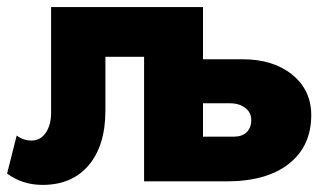

<svg xmlns="http://www.w3.org/2000/svg" viewBox="-34 -511 913 541"><path d="M86 10Q29 10 -14 -22L13 -129Q32 -115 55 -115Q80 -115 95 -137Q110 -159 110 -194V-491H538V-344H650Q736 -344 789.5 -300.5Q843 -257 843 -187Q843 -99 780 -49.5Q717 0 605 0H372V-351H263V-200Q263 -101 216 -45.5Q169 10 86 10ZM614 -220H538V-126H626Q648 -126 661 -138.5Q674 -151 674 -173Q674 -194 657 -207Q640 -220 614 -220Z"/></svg>

Font: Cantarell Extra Bold
Style: Regular
Weight: 800
Designer: Dave Crossland, Nikolaus Waxweiler, Florian Fecher, Jacques Le Bailly, Eben Sorkin, Alexei Vanyashin, Alexios Zavras, Em
Version: Version 0.303